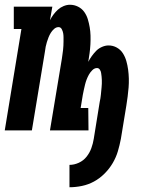

<svg xmlns="http://www.w3.org/2000/svg" viewBox="-23 -548 643 807"><path d="M269 239V145Q289 145 308.5 136Q328 127 341 110.5Q354 94 361 74.5Q368 55 371 36L396 -119Q398 -127 399 -134.5Q400 -142 401 -150Q402 -158 402.5 -165.5Q403 -173 404 -181Q405 -189 405 -196.5Q405 -204 405 -211.5Q405 -219 404 -226.5Q403 -234 402 -241.5Q401 -249 396.5 -255.5Q392 -262 385 -262Q374 -262 365 -253Q356 -244 350.5 -234Q345 -224 341 -213.5Q337 -203 334.5 -192.5Q332 -182 329.5 -171Q327 -160 325 -149L316 -94H348L349 0H187L237 -301Q238 -310 239.5 -319Q241 -328 242 -337.5Q243 -347 243.5 -356Q244 -365 244 -374Q244 -383 244 -391.5Q244 -400 242.5 -408.5Q241 -417 236.5 -425.5Q232 -434 223 -434Q213 -434 204.5 -426.5Q196 -419 190.5 -410Q185 -401 181 -391Q177 -381 174 -371Q171 -361 169 -351.5Q167 -342 166 -332L111 0H-3L67 -426H35V-520H197L187 -463Q193 -475 201.5 -486.5Q210 -498 220.5 -507.5Q231 -517 244.5 -522.5Q258 -528 271 -528Q289 -528 305 -520Q321 -512 331 -498Q341 -484 346 -467.5Q351 -451 354 -433.5Q357 -416 357.5 -398Q358 -380 357 -361.5Q356 -343 353.5 -324.5Q351 -306 348 -288Q354 -300 363 -312.5Q372 -325 382 -335Q392 -345 406 -351Q420 -357 433 -357Q452 -357 468 -348Q484 -339 493.5 -324Q503 -309 508 -291.5Q513 -274 515.5 -255.5Q518 -237 518.5 -218Q519 -199 517.5 -180Q516 -161 513.5 -142Q511 -123 508 -104L485 36Q480 62 472.5 87.5Q465 113 451 137Q437 161 416.5 181.5Q396 202 372 215Q348 228 321.5 233.5Q295 239 269 239Z"/></svg>

Font: Iosevka HT Extrabold Extended
Style: Italic
Weight: 800
Width: 7
Italic angle: -9°
Monospace: yes
Designer: Belleve Invis
Foundry: Belleve Invis
Version: Version 32.3.0; ttfautohint (v1.8.4)